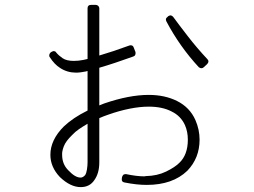

<svg xmlns="http://www.w3.org/2000/svg" viewBox="-20 -785 1040 785"><path d="M803 -506Q809 -506 813 -510L827 -523Q837 -534 828 -543Q785 -589 749 -635.5Q713 -682 688 -716Q685 -720 679 -722Q678 -722 677.5 -722Q677 -722 677 -722Q673 -722 668 -719L664 -715Q655 -709 660 -698Q715 -594 793 -510Q799 -506 803 -506Q803 -506 803 -506Q803 -506 803 -506ZM338 -279V-121Q338 -108 335.5 -92Q333 -76 328 -69Q319 -59 310 -59H309Q287 -59 259 -89Q234 -114 234 -152Q233 -166 241 -187Q249 -208 275 -233Q287 -246 303 -257Q319 -268 338 -279ZM310 -20Q347 -20 366 -49Q386 -77 386 -121V-302Q395 -306 404 -309.5Q413 -313 422 -316Q467 -332 509.5 -340.5Q552 -349 588 -349Q644 -349 682 -329Q719 -311 736 -274Q748 -247 748 -214Q748 -152 713 -119Q695 -101 659 -83.5Q623 -66 576 -65Q575 -65 573 -64.5Q571 -64 570 -64Q539 -64 496 -73Q495 -73 494.5 -73Q494 -73 493 -73Q491 -73 489 -72.5Q487 -72 485 -71Q480 -66 479 -61L478 -55Q476 -41 489 -39Q514 -34 536.5 -31.5Q559 -29 580 -29Q686 -29 746 -87Q796 -139 796 -214Q796 -255 779 -294Q756 -346 704 -372Q654 -397 588 -397Q508 -397 406 -362Q401 -360 396 -358Q391 -356 386 -354V-508Q417 -517 453 -529Q489 -541 525 -554Q531 -556 533 -561Q535 -566 534 -572L527 -590Q524 -600 514 -600Q513 -600 512 -599.5Q511 -599 509 -599Q444 -575 386 -558V-751Q386 -757 381.5 -761Q377 -765 372 -765H352Q338 -765 338 -751V-544L334 -543Q331 -542 327.5 -541.5Q324 -541 321 -540Q311 -538 301 -537Q291 -536 282 -536Q252 -536 236 -547Q220 -558 210 -570Q207 -576 199 -576Q197 -576 193 -574L189 -572Q184 -569 182 -563Q180 -556 183 -552Q203 -521 226 -507Q255 -488 291 -488Q301 -488 311 -489.5Q321 -491 332 -493Q333 -494 335 -494Q337 -494 338 -495V-333Q279 -304 241 -268Q186 -213 186 -152Q186 -102 225 -61Q268 -20 310 -20Z"/></svg>

Font: Kokoro
Style: Regular
Weight: 400
Version: Version 1.00